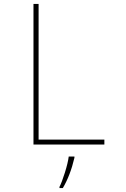

<svg xmlns="http://www.w3.org/2000/svg" viewBox="-20 -734 640 975"><path d="M150 -714H176V-25H510V0H150ZM282 215Q294 192 309.5 142.5Q325 93 329 61H358V67Q337 157 299 221H282Z"/></svg>

Font: Noto Sans Mono UI Thin
Style: Regular
Weight: 250
Monospace: yes
Designer: Monotype Design team
Foundry: Monotype Imaging Inc.
Version: Version 1.000